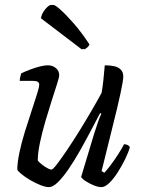

<svg xmlns="http://www.w3.org/2000/svg" viewBox="-20 -768 584 788"><path d="M181 0Q167 0 145.5 -8.5Q124 -17 103 -29.5Q82 -42 67.5 -54Q53 -66 51 -72Q51 -100 59.5 -141Q68 -182 82 -227Q96 -272 109.5 -312.5Q123 -353 132 -382Q141 -411 141 -420Q141 -429 134.5 -432.5Q128 -436 116 -436H61Q61 -444 63.5 -453.5Q66 -463 67 -467Q86 -476 106.5 -483.5Q127 -491 145 -495.5Q163 -500 176 -500Q196 -500 209.5 -488.5Q223 -477 223 -459Q223 -451 214 -423Q205 -395 192 -354.5Q179 -314 166 -269.5Q153 -225 144 -182.5Q135 -140 135 -109Q147 -95 165 -83.5Q183 -72 191 -72Q197 -72 214.5 -95Q232 -118 257 -155Q282 -192 308.5 -235Q335 -278 358.5 -318.5Q382 -359 397 -387Q401 -409 404.5 -441Q408 -473 410 -500Q433 -500 450 -496Q467 -492 476.5 -481.5Q486 -471 486 -454Q486 -438 474.5 -384.5Q463 -331 442.5 -250Q422 -169 397 -66L408 -59Q418 -69 433.5 -89.5Q449 -110 464.5 -134Q480 -158 489 -176Q498 -176 504.5 -172.5Q511 -169 513 -164Q507 -142 493.5 -114.5Q480 -87 463 -60.5Q446 -34 428.5 -17Q411 0 396 0Q383 0 364.5 -7.5Q346 -15 331 -25Q316 -35 313 -42L366 -218Q375 -247 383 -269.5Q391 -292 396 -301L391 -304Q373 -270 351.5 -229Q330 -188 307 -147.5Q284 -107 261 -73.5Q238 -40 217.5 -20Q197 0 181 0ZM325 -565 157 -693Q158 -707 166.5 -719.5Q175 -732 185 -740Q195 -748 199 -748Q206 -748 228.5 -728Q251 -708 282.5 -672Q314 -636 347 -586Q346 -580 338.5 -573.5Q331 -567 325 -565ZM316 -565 148 -693Q150 -706 157.5 -718.5Q165 -731 174.5 -739.5Q184 -748 191 -748Q198 -748 219.5 -727.5Q241 -707 272.5 -670.5Q304 -634 338 -586Q337 -583 330.5 -575.5Q324 -568 316 -565Z"/></svg>

Font: Texturina 12pt Light
Style: Italic
Weight: 300
Italic angle: -11°
Designer: Guillermo Torres Carreño
Foundry: Omnibus-Type
Version: Version 1.002